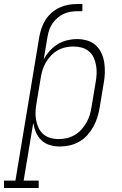

<svg xmlns="http://www.w3.org/2000/svg" viewBox="-89 -723 609 958"><path d="M-69 215V178H-12L107 -539Q111 -561 118.5 -583Q126 -605 138.5 -624.5Q151 -644 169.5 -660Q188 -676 209 -685.5Q230 -695 252 -699Q274 -703 296 -703H322V-667H296Q279 -667 261.5 -664Q244 -661 228 -653.5Q212 -646 197.5 -633.5Q183 -621 172.5 -605.5Q162 -590 156.5 -573.5Q151 -557 148 -539L129 -426Q141 -449 159 -469Q177 -489 199 -502.5Q221 -516 246 -522Q271 -528 296 -528Q322 -528 347 -520.5Q372 -513 389.5 -496.5Q407 -480 417.5 -457Q428 -434 431.5 -409Q435 -384 434 -357.5Q433 -331 428 -305L408 -185Q404 -161 396.5 -137Q389 -113 376.5 -90.5Q364 -68 346.5 -48.5Q329 -29 306 -16Q283 -3 258.5 2.5Q234 8 210 8Q184 8 160 1Q136 -6 118 -23Q100 -40 90.5 -62.5Q81 -85 77 -110L29 178H104V215ZM204 -29Q224 -29 244 -33.5Q264 -38 283 -49Q302 -60 317 -76.5Q332 -93 342.5 -111.5Q353 -130 359 -150Q365 -170 368 -191L388 -311Q392 -332 393 -353.5Q394 -375 390.5 -396Q387 -417 378.5 -435.5Q370 -454 354.5 -467Q339 -480 319 -485.5Q299 -491 277 -491Q257 -491 237 -486.5Q217 -482 198.5 -471.5Q180 -461 165 -445Q150 -429 139.5 -411Q129 -393 123 -373Q117 -353 114 -333L94 -213Q90 -191 88.5 -169.5Q87 -148 90.5 -127Q94 -106 102.5 -87Q111 -68 126 -54.5Q141 -41 161.5 -35Q182 -29 204 -29Z"/></svg>

Font: Iosevka Curly Slab Extralight
Style: Italic
Weight: 200
Italic angle: -9°
Monospace: yes
Designer: Belleve Invis
Foundry: Belleve Invis
Version: Version 22.1.2; ttfautohint (v1.8.4)